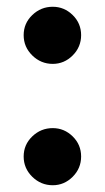

<svg xmlns="http://www.w3.org/2000/svg" viewBox="-20 -538 310 568"><path d="M136 -349Q101 -349 75.5 -374Q50 -399 50 -434Q50 -469 75.5 -493.5Q101 -518 136 -518Q170 -518 195 -493.5Q220 -469 220 -434Q220 -399 195 -374Q170 -349 136 -349ZM136 10Q101 10 75.5 -15Q50 -40 50 -75Q50 -110 75.5 -134.5Q101 -159 136 -159Q170 -159 195 -134.5Q220 -110 220 -75Q220 -40 195 -15Q170 10 136 10Z"/></svg>

Font: Fustat ExtraBold
Style: Regular
Weight: 800
Designer: Mohamed Gaber, Khaled Hosny, Laura Garcia Mut
Foundry: Kief Type Foundry, Alif Type Foundry, Hard Type Foundry
Version: Version 1.007